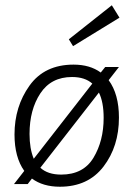

<svg xmlns="http://www.w3.org/2000/svg" viewBox="-20 -698 517 728"><path d="M433 -631 257 -523 241 -549 404 -678ZM35 -188Q35 -294 92 -373.5Q149 -453 259 -453Q321 -453 362 -423L379 -444H431L392 -394Q431 -341 431 -252Q431 -143 372.5 -66.5Q314 10 207 10Q143 10 101 -21L85 0H33L72 -50Q35 -102 35 -188ZM92 -190Q92 -134 108 -96L330 -381Q302 -406 253 -406Q174 -406 133 -344Q92 -282 92 -190ZM212 -36Q296 -36 334.5 -100Q373 -164 373 -251Q373 -311 355 -347L133 -62Q161 -36 212 -36Z"/></svg>

Font: Zilla Slab Light
Style: Italic
Weight: 300
Italic angle: -6°
Designer: Typotheque.com
Foundry: Typotheque type foundry
Version: Version 1.1; 2017; ttfautohint (v1.6)